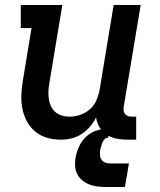

<svg xmlns="http://www.w3.org/2000/svg" viewBox="-20 -550 640 767"><path d="M223 8Q194 8 167 0Q140 -8 119.5 -25.5Q99 -43 86.5 -67Q74 -91 69 -118Q64 -145 65.5 -174Q67 -203 72 -232L106 -438H63V-530H229L177 -217Q174 -201 173.5 -185.5Q173 -170 175 -155Q177 -140 183.5 -126Q190 -112 201 -102.5Q212 -93 226.5 -88.5Q241 -84 257 -84Q279 -84 300 -91Q321 -98 338.5 -113Q356 -128 365 -149Q374 -170 378 -191L434 -530H542L474 -122Q473 -114 474 -107Q475 -100 479.5 -94.5Q484 -89 491 -86.5Q498 -84 506 -84H524V8H491Q468 8 446.5 4Q425 0 407 -11.5Q389 -23 378 -41Q367 -59 364 -81Q354 -61 339 -43.5Q324 -26 305 -14Q286 -2 265 3Q244 8 223 8ZM404 197Q387 197 369.5 195Q352 193 337 187Q322 181 309 170.5Q296 160 288.5 145.5Q281 131 280 113.5Q279 96 282 79Q286 56 297 33Q308 10 327 -6.5Q346 -23 370 -30Q394 -37 418 -37L412 0Q404 0 398 6Q392 12 389 19.5Q386 27 384 34.5Q382 42 380 49Q379 59 379.5 69.5Q380 80 385.5 88Q391 96 400 99.5Q409 103 420 103H495L479 197Z"/></svg>

Font: Iosevka Slab Semibold Extended
Style: Italic
Weight: 600
Width: 7
Italic angle: -9°
Monospace: yes
Designer: Belleve Invis
Foundry: Belleve Invis
Version: Version 11.1.0; ttfautohint (v1.8.3)